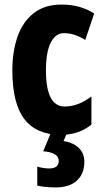

<svg xmlns="http://www.w3.org/2000/svg" viewBox="-20 -580 455 840"><path d="M247 10Q140 10 87 -58.5Q34 -127 34 -272Q34 -354 56.5 -419Q79 -484 127 -522Q175 -560 249 -560Q292 -560 327 -550Q362 -540 392 -521L353 -405Q306 -435 260 -435Q223 -435 202 -393.5Q181 -352 181 -272Q181 -114 263 -114Q322 -114 380 -158V-35Q352 -12 318 -1Q284 10 247 10ZM349 128Q349 180 316.5 210Q284 240 223 240Q177 240 143 232V149Q172 157 195 157Q237 157 237 124Q237 105 219 94.5Q201 84 169 82L203 0H274L258 37Q301 44 325 67.5Q349 91 349 128Z"/></svg>

Font: Noto Sans Arabic ExtCond ExtBd
Style: Regular
Weight: 800
Width: 2
Designer: Monotype Design Team, Nadine Chahine, Nizar Qandah and Khaled Hosny
Foundry: Monotype Imaging Inc.
Version: Version 2.012; ttfautohint (v1.8.4.7-5d5b)